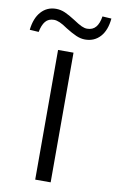

<svg xmlns="http://www.w3.org/2000/svg" viewBox="-177 -976 620 1028"><g transform="rotate(10 133.0 -461.5)"><path d="M91 0V-705H175V0ZM-28 -782 -77 -785Q-70 -849 -38 -884.5Q-6 -920 43 -920Q68 -920 92 -909.5Q116 -899 147 -879Q177 -859 193.5 -851.5Q210 -844 224 -844Q254 -844 271 -864Q288 -884 294 -923L343 -920Q337 -855 305 -820Q273 -785 223 -785Q199 -785 174 -796Q149 -807 117 -827Q91 -845 73.5 -852.5Q56 -860 42 -860Q12 -860 -4.5 -840Q-21 -820 -28 -782Z"/></g></svg>

Font: Nunito Sans 11pt
Style: Regular
Weight: 400
Version: Version 3.101;gftools[0.9.27]